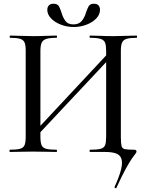

<svg xmlns="http://www.w3.org/2000/svg" viewBox="-20 -816 789 1031"><path d="M33 0Q31 0 31 -6Q31 -12 33 -12Q69 -12 87.5 -17Q106 -22 112 -37Q118 -52 118 -81V-544Q118 -573 112 -587.5Q106 -602 88 -607.5Q70 -613 35 -613Q32 -613 32 -619Q32 -625 35 -625Q60 -625 91 -623.5Q122 -622 156 -622Q196 -622 227.5 -623.5Q259 -625 284 -625Q286 -625 286 -619Q286 -613 284 -613Q247 -613 228.5 -607Q210 -601 203.5 -586Q197 -571 197 -542V-81Q197 -52 203 -37Q209 -22 228 -17Q247 -12 284 -12Q286 -12 286 -6Q286 0 284 0Q258 0 227 -1Q196 -2 156 -2Q122 -2 90 -1Q58 0 33 0ZM165 -72 148 -88 587 -558 605 -541ZM605 193Q604 196 599 194Q594 192 595 188Q621 131 630 94.5Q639 58 632 37Q625 16 603 8Q581 0 545 0H464Q461 0 461 -6Q461 -12 464 -12Q502 -12 520.5 -17Q539 -22 544.5 -37Q550 -52 550 -81V-542Q550 -571 544.5 -586Q539 -601 520.5 -607Q502 -613 464 -613Q461 -613 461 -619Q461 -625 464 -625Q489 -625 520 -623.5Q551 -622 590 -622Q624 -622 656.5 -623.5Q689 -625 714 -625Q716 -625 716 -619Q716 -613 714 -613Q678 -613 660 -607.5Q642 -602 635.5 -587.5Q629 -573 629 -544V-81Q629 -47 632.5 -32.5Q636 -18 651 -15Q666 -12 701 -12Q713 -12 713 -2Q713 3 707 10Q701 17 688.5 35Q676 53 655.5 90Q635 127 605 193ZM374 -685Q404 -685 419 -703.5Q434 -722 441 -746Q447 -765 455 -780.5Q463 -796 484 -796Q501 -796 509 -787Q517 -778 517 -763Q517 -738 497 -717Q477 -696 444.5 -683.5Q412 -671 375 -671Q339 -671 306 -684Q273 -697 253.5 -718Q234 -739 234 -763Q234 -778 242.5 -787Q251 -796 267 -796Q290 -796 297.5 -780.5Q305 -765 311 -746Q317 -724 330.5 -704.5Q344 -685 374 -685Z"/></svg>

Font: Cormorant Medium
Style: Regular
Weight: 500
Designer: Christian Thalmann (Catharsis Fonts)
Foundry: Catharsis Fonts
Version: Version 4.000